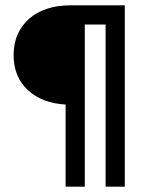

<svg xmlns="http://www.w3.org/2000/svg" viewBox="-20 -700 553 720"><path d="M376 -608H298V0H226V-308Q137 -313 84 -362.5Q31 -412 31 -494Q31 -537 46.5 -571.5Q62 -606 89.5 -630Q117 -654 156 -667Q195 -680 243 -680H448V0H376Z"/></svg>

Font: CyStack Display
Style: Regular
Weight: 400
Designer: Weizhong Zhang
Foundry: 本地遙控
Version: Version 1.000;Glyphs 3.1.2 (3151)